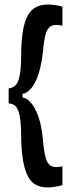

<svg xmlns="http://www.w3.org/2000/svg" viewBox="-20 -724 303 843"><path d="M18 -270V-336Q37 -338 49 -350.5Q61 -363 67 -395.5Q73 -428 73 -491Q74 -550 81 -590.5Q88 -631 102 -656Q116 -681 138 -692.5Q160 -704 189 -704Q203 -704 219.5 -702Q236 -700 254 -695V-611Q222 -619 205 -610Q188 -601 180.5 -574Q173 -547 169 -501Q165 -463 157.5 -430Q150 -397 138.5 -371.5Q127 -346 111.5 -330Q96 -314 79 -312V-296Q97 -293 112 -277Q127 -261 139 -235.5Q151 -210 158.5 -176.5Q166 -143 169 -105Q173 -59 180.5 -31.5Q188 -4 205 5Q222 14 254 6V89Q236 94 219 96.5Q202 99 189 99Q160 99 138 87.5Q116 76 102.5 50Q89 24 81.5 -17.5Q74 -59 73 -119Q73 -180 67 -212Q61 -244 49.5 -256.5Q38 -269 18 -270Z"/></svg>

Font: Bricolage Grotesque 48pt Condensed Medium
Style: Regular
Weight: 500
Width: 3
Designer: Mathieu Triay
Foundry: Atelier Triay
Version: Version 1.001;gftools[0.9.33.dev8+g029e19f]